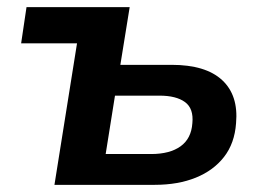

<svg xmlns="http://www.w3.org/2000/svg" viewBox="-20 -516 736 536"><path d="M132 0 195 -395H39L54 -496H342L316 -335H459Q554 -335 600 -292.5Q646 -250 639 -172Q635 -116 605.5 -78Q576 -40 526.5 -20Q477 0 412 0ZM275 -86H402Q454 -86 484 -107.5Q514 -129 517 -172Q521 -213 496.5 -231Q472 -249 425 -249H301Z"/></svg>

Font: Nunito Sans 9pt
Style: Bold Italic
Weight: 700
Italic angle: -9°
Version: Version 3.101;gftools[0.9.27]